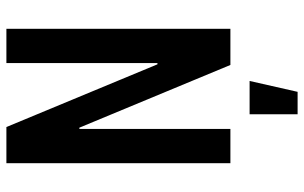

<svg xmlns="http://www.w3.org/2000/svg" viewBox="-195 -545 950 600"><g transform="rotate(-90 280.0 -245.0)"><path d="M70 0V-700H183L379 -228H383V-700H490V0H377L181 -472H177V0ZM223 210V60H327L293 210Z"/></g></svg>

Font: Cuprum SemiBold
Style: Regular
Weight: 600
Designer: Jovanny Lemonad
Foundry: Jovanny Lemonad
Version: Version 3.000